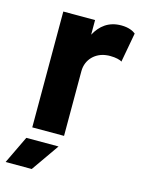

<svg xmlns="http://www.w3.org/2000/svg" viewBox="-125 -585 615 823"><g transform="rotate(15 182.0 -174.0)"><path d="M310 -521C254 -521 218 -492 195 -449V-514H54V0H195V-287C195 -341 235 -376 281 -381C287 -382 293 -382 299 -382C322 -382 343 -377 350 -371L374 -502C363 -511 343 -521 310 -521ZM-18 173H98L184 50H41Z"/></g></svg>

Font: Arthouse Owned
Style: Bold
Weight: 700
Designer: Jeremy Tribby
Foundry: Tribby Type
Version: Version 1.000;PS 001.000;hotconv 1.0.88;makeotf.lib2.5.64775